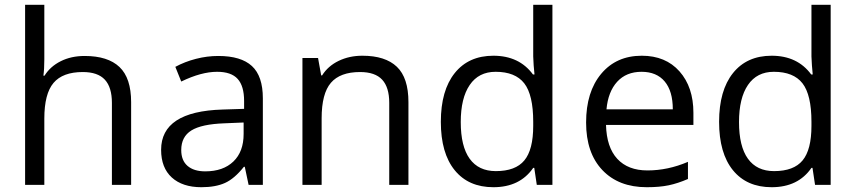

<svg xmlns="http://www.w3.org/2000/svg" viewBox="-20 -780 3610 810"><path d="M452.1 0V-346.2Q452.1 -411.6 422.4 -443.8Q392.6 -476.1 329.1 -476.1Q244.6 -476.1 205.8 -430.2Q167 -384.3 167 -279.8V0H85.9V-759.8H167V-529.8Q167 -488.3 163.1 -460.9H168Q191.9 -499.5 236.1 -521.7Q280.3 -543.9 336.9 -543.9Q435.1 -543.9 484.1 -497.3Q533.2 -450.7 533.2 -349.1V0Z M1028.8 0 1012.7 -76.2H1008.8Q968.8 -25.9 929 -8.1Q889.2 9.8 829.6 9.8Q750 9.8 704.8 -31.2Q659.7 -72.3 659.7 -147.9Q659.7 -310.1 918.9 -317.9L1009.8 -320.8V-354Q1009.8 -417 982.7 -447Q955.6 -477.1 896 -477.1Q829.1 -477.1 744.6 -436L719.7 -498Q759.3 -519.5 806.4 -531.7Q853.5 -543.9 900.9 -543.9Q996.6 -543.9 1042.7 -501.5Q1088.9 -459 1088.9 -365.2V0ZM845.7 -57.1Q921.4 -57.1 964.6 -98.6Q1007.8 -140.1 1007.8 -214.8V-263.2L926.8 -259.8Q830.1 -256.3 787.4 -229.7Q744.6 -203.1 744.6 -147Q744.6 -103 771.2 -80.1Q797.9 -57.1 845.7 -57.1Z M1622.1 0V-346.2Q1622.1 -411.6 1592.3 -443.8Q1562.5 -476.1 1499 -476.1Q1415 -476.1 1376 -430.7Q1336.9 -385.3 1336.9 -280.8V0H1255.9V-535.2H1321.8L1335 -461.9H1338.9Q1363.8 -501.5 1408.7 -523.2Q1453.6 -544.9 1508.8 -544.9Q1605.5 -544.9 1654.3 -498.3Q1703.1 -451.7 1703.1 -349.1V0Z M2233.9 -71.8H2229.5Q2173.3 9.8 2061.5 9.8Q1956.5 9.8 1898.2 -62Q1839.8 -133.8 1839.8 -266.1Q1839.8 -398.4 1898.4 -471.7Q1957 -544.9 2061.5 -544.9Q2170.4 -544.9 2228.5 -465.8H2234.9L2231.4 -504.4L2229.5 -542V-759.8H2310.5V0H2244.6ZM2071.8 -58.1Q2154.8 -58.1 2192.1 -103.3Q2229.5 -148.4 2229.5 -249V-266.1Q2229.5 -379.9 2191.7 -428.5Q2153.8 -477.1 2070.8 -477.1Q1999.5 -477.1 1961.7 -421.6Q1923.8 -366.2 1923.8 -265.1Q1923.8 -162.6 1961.4 -110.4Q1999 -58.1 2071.8 -58.1Z M2708.5 9.8Q2589.8 9.8 2521.2 -62.5Q2452.6 -134.8 2452.6 -263.2Q2452.6 -392.6 2516.4 -468.8Q2580.1 -544.9 2687.5 -544.9Q2788.1 -544.9 2846.7 -478.8Q2905.3 -412.6 2905.3 -304.2V-252.9H2536.6Q2539.1 -158.7 2584.2 -109.9Q2629.4 -61 2711.4 -61Q2797.9 -61 2882.3 -97.2V-24.9Q2839.4 -6.3 2801 1.7Q2762.7 9.8 2708.5 9.8ZM2686.5 -477.1Q2622.1 -477.1 2583.7 -435.1Q2545.4 -393.1 2538.6 -318.8H2818.4Q2818.4 -395.5 2784.2 -436.3Q2750 -477.1 2686.5 -477.1Z M3407.7 -71.8H3403.3Q3347.2 9.8 3235.4 9.8Q3130.4 9.8 3072 -62Q3013.7 -133.8 3013.7 -266.1Q3013.7 -398.4 3072.3 -471.7Q3130.9 -544.9 3235.4 -544.9Q3344.2 -544.9 3402.3 -465.8H3408.7L3405.3 -504.4L3403.3 -542V-759.8H3484.4V0H3418.5ZM3245.6 -58.1Q3328.6 -58.1 3366 -103.3Q3403.3 -148.4 3403.3 -249V-266.1Q3403.3 -379.9 3365.5 -428.5Q3327.6 -477.1 3244.6 -477.1Q3173.3 -477.1 3135.5 -421.6Q3097.7 -366.2 3097.7 -265.1Q3097.7 -162.6 3135.3 -110.4Q3172.9 -58.1 3245.6 -58.1Z"/></svg>

Font: f0_25643 
Style: Regular
Weight: 400
Foundry: Ascender Corporation
Version: Version 1.10